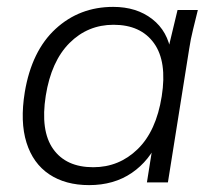

<svg xmlns="http://www.w3.org/2000/svg" viewBox="-20 -530 631 558"><path d="M239 8Q170 8 123 -23.5Q76 -55 57 -115.5Q38 -176 52 -262Q72 -382 141.5 -446Q211 -510 309 -510Q377 -510 422.5 -474.5Q468 -439 477 -377L466 -376L496 -501H555Q548 -472 541 -444Q534 -416 530 -389L468 0H407L427 -126H442Q415 -63 363 -27.5Q311 8 239 8ZM251 -44Q326 -44 380 -96.5Q434 -149 450 -250Q466 -351 427.5 -404.5Q389 -458 310 -458Q235 -458 182 -405Q129 -352 113 -252Q97 -150 134.5 -97Q172 -44 251 -44Z"/></svg>

Font: Mulish ExtraLight Light
Style: Italic
Weight: 300
Italic angle: -9°
Version: Version 3.603